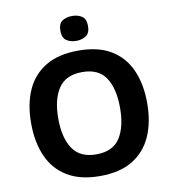

<svg xmlns="http://www.w3.org/2000/svg" viewBox="-99 -1013 993 1108"><g transform="rotate(-10 398.0 -459.0)"><path d="M738 -358Q738 -247 701.5 -164.5Q665 -82 590 -36Q515 10 398 10Q282 10 206.5 -36Q131 -82 94.5 -165Q58 -248 58 -359Q58 -470 94.5 -552Q131 -634 206.5 -679.5Q282 -725 399 -725Q515 -725 590 -679.5Q665 -634 701.5 -551.5Q738 -469 738 -358ZM217 -358Q217 -246 260 -181.5Q303 -117 398 -117Q495 -117 537 -181.5Q579 -246 579 -358Q579 -471 537 -535Q495 -599 399 -599Q303 -599 260 -535Q217 -471 217 -358ZM398 -928Q431 -928 455 -912.5Q479 -897 479 -855Q479 -814 455 -798Q431 -782 398 -782Q364 -782 340.5 -798Q317 -814 317 -855Q317 -897 340.5 -912.5Q364 -928 398 -928Z"/></g></svg>

Font: RS Noto Sans
Style: Bold
Weight: 700
Designer: Monotype Design Team
Foundry: Monotype Imaging Inc.
Version: Version 3.10